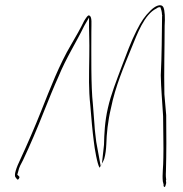

<svg xmlns="http://www.w3.org/2000/svg" viewBox="-20 -687 711 744"><path d="M41 1C46 7 48 14 54 4V3C58 -2 54 -3 47 -10L51 -24C54 -39 61 -51 69 -66C97 -125 125 -191 151 -257L179 -326C188 -349 198 -370 207 -391C236 -462 275 -522 306 -586L325 -619V-584C325 -546 327 -535 326 -470C325 -387 323 -344 330 -278C334 -228 338 -180 344 -135C346 -115 357 -49 366 -37C367 -38 367 -39 370 -44L353 -137C351 -157 347 -181 346 -205L340 -283C332 -353 334 -485 334 -564C334 -598 337 -618 328 -626H327C322 -633 311 -614 306 -606C293 -579 274 -545 255 -513C210 -437 175 -346 140 -258C115 -195 85 -126 59 -70C44 -39 32 -7 41 1ZM398 -268C386 -216 384 -168 383 -126L375 -53C379 -60 383 -68 384 -72C389 -89 391 -108 392 -128C393 -168 398 -218 410 -268C427 -353 460 -428 489 -500C512 -556 539 -631 586 -654C587 -654 591 -659 597 -659H601L602 -658C605 -648 607 -645 608 -627H609L608 -624C607 -551 607 -473 603 -395C604 -343 609 -291 612 -237L613 -150C614 -122 613 -98 613 -76C613 -40 608 -11 611 16L614 28C613 32 614 33 615 36C620 42 622 30 624 22L623 12L624 10C623 4 622 -7 623 -23C625 -92 625 -171 624 -241L617 -322C615 -411 618 -500 618 -587C620 -616 619 -647 613 -659C604 -675 581 -664 563 -646C541 -624 528 -606 509 -568C488 -527 469 -475 450 -425C432 -376 410 -322 398 -268ZM375 -48C375 -49 373 -48 372 -48V-47ZM611 16Z"/></svg>

Font: Stray Cat
Style: HlCnObl
Weight: 100
Version: Version 1.0